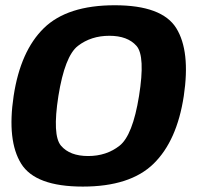

<svg xmlns="http://www.w3.org/2000/svg" viewBox="-20 -701 746 727"><path d="M293.5 5.5Q472.8 5.5 561.4 -81Q650.1 -167.5 675.9 -337.5Q701.3 -507.5 647.5 -594.3Q593.6 -681.1 414.4 -681.1Q235.1 -681.1 146.3 -594.7Q57.5 -508.2 31.6 -337.5Q6.2 -168.1 60.1 -81.3Q113.9 5.5 293.5 5.5ZM313.8 -110.2Q244.4 -110.2 211 -149.3Q177.7 -188.3 201.1 -337.5Q225.4 -488.8 275 -527.2Q324.7 -565.5 394.1 -565.5Q463.2 -565.5 496.9 -527.2Q530.6 -488.8 506.4 -337.5Q482.3 -188.2 432.6 -149.2Q382.9 -110.2 313.8 -110.2Z"/></svg>

Font: Anybody Thin
Style: Italic
Weight: 100
Italic angle: -10°
Designer: Tyler Finck
Foundry: Etcetera Type Company
Version: Version 1.114;gftools[0.9.25]